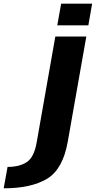

<svg xmlns="http://www.w3.org/2000/svg" viewBox="-180 -791 520 1041"><path d="M-160 230Q-11.5 230 74.8 178.5Q161 127 187.5 -23.5L288 -593H120L18.5 -17Q4.5 62 -35 88Q-74.5 114 -139 114ZM151.5 -771 130.5 -653.5H299L319.5 -771Z"/></svg>

Font: Anybody UltraCondensed Thin
Style: Bold Italic
Weight: 700
Italic angle: -10°
Version: Version 1.111